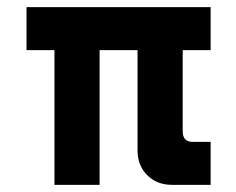

<svg xmlns="http://www.w3.org/2000/svg" viewBox="-20 -516 660 536"><path d="M132 0V-376H54V-496H568V-376H490V-150Q490 -120 517 -120H568V0H460Q418 0 391 -27Q364 -54 364 -96V-376H258V0Z"/></svg>

Font: Space Grotesk Variable
Style: Regular
Weight: 400
Designer: Florian Karsten (Space Grotesk), Colophon Foundry (Space Mono)
Foundry: Florian Karsten
Version: Version 1.106